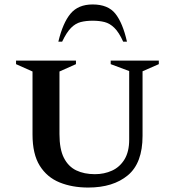

<svg xmlns="http://www.w3.org/2000/svg" viewBox="-20 -832 786 862"><path d="M376 10Q304 10 247.5 -13Q191 -36 158.5 -88Q126 -140 126 -228V-511L52 -544V-560H321V-544L247 -511V-230Q247 -162 267 -123Q287 -84 322.5 -67Q358 -50 406 -50Q448 -50 483 -66Q518 -82 539 -116.5Q560 -151 560 -205V-513L477 -544V-560H693V-544L620 -512V-222Q620 -100 554 -45Q488 10 376 10ZM242 -645Q262 -729 296.5 -770.5Q331 -812 396 -812Q465 -812 498 -770.5Q531 -729 550 -645H533Q514 -687 493.5 -707Q473 -727 449.5 -733Q426 -739 396 -739Q366 -739 342.5 -733Q319 -727 299 -707Q279 -687 259 -645Z"/></svg>

Font: Spectral SC SemiBold
Style: Regular
Weight: 600
Designer: Jean-Baptiste Levee
Foundry: Production Type
Version: Version 2.001